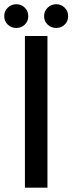

<svg xmlns="http://www.w3.org/2000/svg" viewBox="-40 -866 335 886"><path d="M75 0V-700H179V0ZM35.5 -737Q12 -737 -4.2 -752.5Q-20.5 -768 -20.5 -791.5Q-20.5 -814.5 -4.2 -830.5Q12 -846.5 35.5 -846.5Q58.5 -846.5 74.5 -830.5Q90.5 -814.5 90.5 -791.5Q90.5 -768 74.5 -752.5Q58.5 -737 35.5 -737ZM219.5 -737Q196 -737 179.8 -752.5Q163.5 -768 163.5 -791.5Q163.5 -814.5 179.8 -830.5Q196 -846.5 219.5 -846.5Q242.5 -846.5 258.5 -830.5Q274.5 -814.5 274.5 -791.5Q274.5 -768 258.5 -752.5Q242.5 -737 219.5 -737Z"/></svg>

Font: Urbanist SemiBold
Style: Regular
Weight: 600
Designer: Corey Hu
Foundry: Corey Hu
Version: Version 1.321; ttfautohint (v1.8.4.7-5d5b)